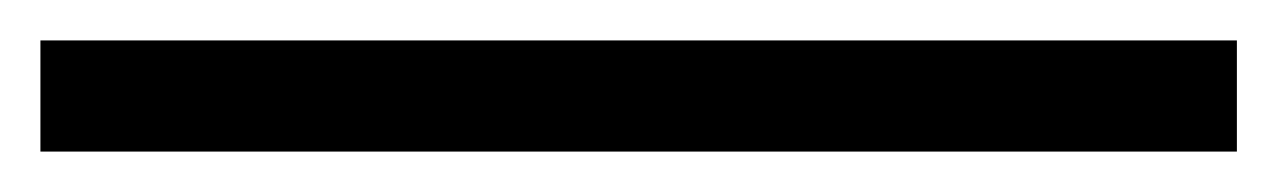

<svg xmlns="http://www.w3.org/2000/svg" viewBox="-26 0 632 95"><path d="M-6 75V20H586V75Z"/></svg>

Font: Early Summer Mincho SemiBold
Style: Regular
Weight: 600
Designer: GuiWonder
Version: Version 1.002